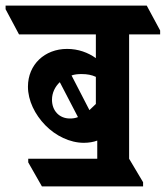

<svg xmlns="http://www.w3.org/2000/svg" viewBox="-82 -646 593 687"><path d="M68 21H430V6L380 -78V-523H491V-537L443 -626H-62V-613L-14 -523H261V-438C233 -458 198 -471 158 -471C78 -471 18 -415 18 -336C18 -286 43 -236 80 -198C117 -160 168 -135 218 -135C236 -135 253 -138 266 -143V-78H19V-65ZM210 -381C230 -381 246 -378 261 -371V-274C253 -266 245 -259 238 -252L174 -376C185 -380 197 -381 210 -381ZM104 -289C104 -314 115 -336 132 -352L197 -227C187 -223 178 -222 168 -222C130 -222 104 -250 104 -289Z"/></svg>

Font: Noto Serif Devanagari ExtraCondensed ExtraBold
Style: Regular
Weight: 800
Width: 2
Designer: Universal Thirst, Indian Type Foundry and the Monotype Design Team
Foundry: Monotype Imaging Inc.
Version: Version 2.004